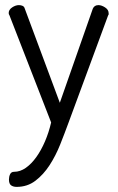

<svg xmlns="http://www.w3.org/2000/svg" viewBox="-20 -499 460 751"><path d="M17 -439Q14 -443 14 -448Q14 -461 27.5 -470Q41 -479 54 -479Q62 -479 68.5 -476Q75 -473 77 -465L214 -97L343 -465Q349 -479 365 -479Q377 -479 391 -470Q405 -461 405 -447Q405 -445 405 -443Q405 -441 403 -439L248 -19Q233 22 215.5 66Q198 110 174 147Q150 184 118.5 208Q87 232 45 232Q32 232 23.5 226Q15 220 15 203Q15 192 19.5 182.5Q24 173 35 173Q59 173 81 157.5Q103 142 122 115.5Q141 89 156 54Q171 19 180 -20Z"/></svg>

Font: Dosis
Style: Book
Weight: 400
Designer: EdgarTolentino, PabloImpallari, IginoMarini
Foundry: EdgarTolentino, PabloImpallari, IginoMarini
Version: Version 1.007